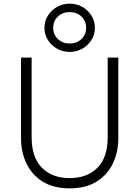

<svg xmlns="http://www.w3.org/2000/svg" viewBox="-20 -1015 762 1050"><path d="M361 15Q272 15 213 -22.2Q154 -59.5 124.5 -121.5Q95 -183.5 95 -258V-700H153V-266Q153 -153 209.8 -97Q266.5 -41 361 -41Q455.5 -41 512.2 -97Q569 -153 569 -266V-700H627V-258Q627 -183.5 597.5 -121.5Q568 -59.5 509 -22.2Q450 15 361 15ZM361 -731Q324 -731 292.5 -748.5Q261 -766 242 -796Q223 -826 223 -863Q223 -900 242 -930Q261 -960 292.5 -977.5Q324 -995 361 -995Q398.5 -995 429.8 -977.5Q461 -960 480 -930Q499 -900 499 -863Q499 -826 480 -796Q461 -766 429.8 -748.5Q398.5 -731 361 -731ZM361 -777Q399.5 -777 425.2 -801.2Q451 -825.5 451 -863Q451 -900.5 425.2 -924.8Q399.5 -949 361 -949Q323 -949 297 -924.8Q271 -900.5 271 -863Q271 -825.5 297 -801.2Q323 -777 361 -777Z"/></svg>

Font: Geologica Thin
Style: Regular
Weight: 100
Designer: Sindre Bremnes, Frode Helland
Foundry: Monokrom Skriftforlag AS
Version: Version 1.010; ttfautohint (v1.8.4.7-5d5b);gftools[0.9.28]